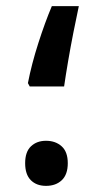

<svg xmlns="http://www.w3.org/2000/svg" viewBox="-20 -594 361 626"><path d="M77 -312 71 -323Q83 -385 105 -453.5Q127 -522 149 -574H237Q229 -537 219.5 -489Q210 -441 202 -394Q194 -347 189 -312ZM130 12Q99 12 80.5 -6.5Q62 -25 62 -62Q62 -99 81 -117Q100 -135 130 -135Q161 -135 181 -117Q201 -99 201 -62Q201 -25 181.5 -6.5Q162 12 130 12Z"/></svg>

Font: Noto Sans Arabic ExtCond SemBd
Style: Regular
Weight: 600
Width: 2
Designer: Monotype Design Team, Nadine Chahine, Nizar Qandah and Khaled Hosny
Foundry: Monotype Imaging Inc.
Version: Version 2.012; ttfautohint (v1.8.4.7-5d5b)